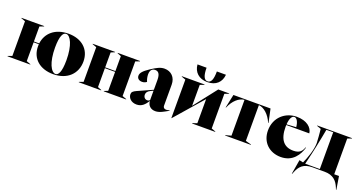

<svg xmlns="http://www.w3.org/2000/svg" viewBox="-42 -1466 4499 2383"><g transform="rotate(20 2207.5 -275.0)"><path d="M13 0H313V-5L258 -25V-274H327C326 -265 326 -256 326 -247C326 -84 445 15 619 15C807 15 921 -101 921 -261C921 -424 802 -523 631 -523C455 -523 345 -425 328 -285H258V-483L313 -503V-508H13V-503L68 -483V-25L13 -5ZM530 -304C530 -462 564 -511 603 -511C659 -511 717 -400 717 -204C717 -46 683 3 648 3C588 3 530 -109 530 -304Z M954 0H1249V-5L1199 -25V-275H1334V-25L1284 -5V0H1579V-5L1524 -25V-483L1579 -503V-508H1284V-503L1334 -483V-286H1199V-483L1249 -503V-508H954V-503L1009 -483V-25L954 -5Z M1721 15C1791 15 1828 -29 1863 -83C1867 -27 1904 13 1968 13C2024 13 2074 -19 2133 -52V-59C2117 -54 2106 -50 2089 -50C2063 -50 2048 -66 2048 -87V-366C2048 -463 1985 -523 1899 -523C1847 -523 1802 -501 1727 -451C1649 -399 1622 -366 1622 -330C1622 -295 1649 -273 1689 -273C1721 -273 1741 -287 1749 -294C1737 -320 1729 -355 1729 -387C1729 -450 1762 -468 1795 -468C1834 -468 1862 -443 1862 -359V-231L1666 -143C1622 -123 1607 -108 1607 -80C1607 -33 1648 15 1721 15ZM1777 -136C1777 -166 1793 -185 1829 -203L1862 -219V-96C1856 -87 1846 -80 1828 -80C1798 -80 1777 -104 1777 -136Z M2186 25H2189L2511 -344V-25L2451 -5V0H2756V-5L2701 -25V-483L2756 -503V-508H2612L2376 -206V-483L2431 -503V-508H2131V-503L2186 -483ZM2263 -712C2271 -614 2339 -547 2451 -547C2566 -547 2631 -614 2639 -712H2519C2519 -606 2497 -557 2451 -557C2407 -557 2383 -606 2383 -712Z M2887 0H3227V-5L3152 -25V-498C3220 -492 3293 -430 3335 -330H3340L3302 -508H2812L2774 -330H2779C2821 -430 2890 -492 2962 -498V-25L2887 -5Z M3625 15C3785 15 3854 -104 3882 -201L3876 -203C3857 -149 3828 -112 3745 -112C3627 -112 3555 -184 3555 -359C3555 -367 3555 -375 3556 -382H3860C3852 -456 3779 -523 3645 -523C3496 -523 3365 -416 3365 -241C3365 -86 3475 15 3625 15ZM3556 -391C3561 -470 3586 -511 3617 -511C3651 -511 3676 -461 3681 -399Z M3827 162H3832L3842 137C3874 58 3921 0 4040 0H4202C4315 0 4368 58 4400 137L4410 162H4415L4387 -11H4324V-483L4379 -503V-508H3919V-503L3974 -483C3978 -442 3988 -332 3988 -300C3988 -212 3943 -88 3910 -17L3859 -28ZM3941 -11C3959 -86 3988 -204 4023 -385L4044 -496L4134 -497V-11Z"/></g></svg>

Font: Nyght Serif Dark
Style: Regular
Weight: 800
Designer: Maksym Kobuzan
Version: Version 0.410;Glyphs 3.1.2 (3151)